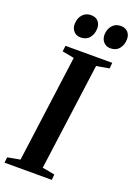

<svg xmlns="http://www.w3.org/2000/svg" viewBox="-186 -1025 769 1092"><g transform="rotate(20 198.5 -478.5)"><path d="M-9 0 -5.5 -33.5 70.5 -47.5 157 -694.5 85 -708 89.5 -743H372.5L369 -708L292 -694.5L205 -47.5L280 -33.5L277 0ZM152.5 -817Q127 -817 111.2 -834.5Q95.5 -852 96 -879Q96.5 -912.5 116 -934.8Q135.5 -957 166.5 -957Q196 -957 211 -939.8Q226 -922.5 225.5 -897.5Q225 -863 206.2 -840Q187.5 -817 152.5 -817ZM333 -817Q307.5 -817 291.8 -834.5Q276 -852 276 -879Q277 -912.5 296.2 -934.8Q315.5 -957 346.5 -957Q376 -957 391 -939.8Q406 -922.5 405.5 -897.5Q405 -863 386.2 -840Q367.5 -817 333 -817Z"/></g></svg>

Font: Merriweather 72pt SemiBold
Style: Italic
Weight: 600
Italic angle: -7.8°
Version: Version 2.101